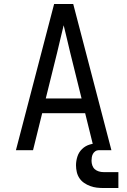

<svg xmlns="http://www.w3.org/2000/svg" viewBox="-20 -755 640 965"><path d="M60 0 188 -490 252 -735H348L412 -490L540 0H454L408 -186H192L146 0ZM210 -260H390L333 -490Q325 -525 316.5 -559.5Q308 -594 300 -628Q292 -594 283.5 -559.5Q275 -525 267 -490ZM500 190Q483 190 466 188Q449 186 433 180Q417 174 403 164.5Q389 155 379.5 141Q370 127 366 110Q362 93 362 76Q362 54 369 32Q376 10 392.5 -6Q409 -22 431 -28.5Q453 -35 475 -35V0Q466 0 458.5 5.5Q451 11 447 18.5Q443 26 441.5 35Q440 44 440 53Q440 65 444 76.5Q448 88 456.5 95.5Q465 103 476.5 106.5Q488 110 500 110H575V190Z"/></svg>

Font: Iosevka Meiseki Sans
Style: Regular
Weight: 400
Monospace: yes
Designer: Belleve Invis
Foundry: Belleve Invis
Version: Version 11.2.6; ttfautohint (v1.8.4)